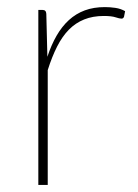

<svg xmlns="http://www.w3.org/2000/svg" viewBox="-20 -521 388 541"><path d="M113.5 -361Q124.5 -394.5 139.5 -420.5Q154.5 -446.5 174.2 -464.5Q194 -482.5 219 -491.8Q244 -501 275.5 -501Q290 -501 305.2 -498.8Q320.5 -496.5 332.5 -489.5L329.5 -474Q327.5 -468.5 322.5 -468.5Q317 -468.5 305.8 -472.2Q294.5 -476 272.5 -476Q241.5 -476 217.2 -466.2Q193 -456.5 174.2 -437.5Q155.5 -418.5 141 -390Q126.5 -361.5 114.5 -323.5V0H88V-493H100Q110 -493 110.5 -482Z"/></svg>

Font: Lato ExtraLight
Style: Regular
Weight: 275
Designer: Lukasz Dziedzic with Adam Twardoch and Botio Nikoltchev
Foundry: tyPoland Lukasz Dziedzic
Version: Version 2.015; 2015-08-06; http://www.latofonts.com/